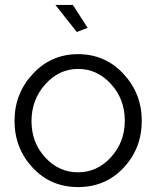

<svg xmlns="http://www.w3.org/2000/svg" viewBox="-20 -750 635 780"><path d="M297 10Q186 10 112.5 -69Q39 -148 39 -259Q39 -370 113.5 -450Q188 -530 297 -530Q407 -530 481.5 -450Q556 -370 556 -259Q556 -148 482.5 -69Q409 10 297 10ZM297 -470Q220 -470 164 -407.5Q108 -345 108 -258Q108 -171 163.5 -110.5Q219 -50 297 -50Q375 -50 431 -111.5Q487 -173 487 -260Q487 -347 431 -408.5Q375 -470 297 -470ZM292 -620 205 -730H276L336 -637Z"/></svg>

Font: Raleway
Style: Regular
Weight: 400
Designer: Matt McInerney, Pablo Impallari, Rodrigo Fuenzalida
Foundry: Matt McInerney, Pablo Impallari, Rodrigo Fuenzalida
Version: Version 1.000;PS 001.001;hotconv 1.0.56; ttfautohint (v1.5)